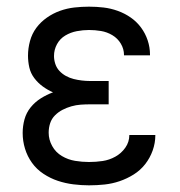

<svg xmlns="http://www.w3.org/2000/svg" viewBox="-20 -548 540 576"><path d="M247 8Q224 8 200 5Q176 2 153.5 -5.5Q131 -13 110.5 -26.5Q90 -40 76 -59.5Q62 -79 55 -102Q48 -125 48 -149Q48 -170 53.5 -190Q59 -210 72 -226Q85 -242 102.5 -253Q120 -264 139 -271Q123 -278 108.5 -288.5Q94 -299 83 -313.5Q72 -328 68 -345.5Q64 -363 64 -381Q64 -403 70 -425Q76 -447 89 -464.5Q102 -482 120.5 -495Q139 -508 160 -515.5Q181 -523 203 -525.5Q225 -528 247 -528Q269 -528 290.5 -525.5Q312 -523 333 -515.5Q354 -508 372 -495.5Q390 -483 403 -465.5Q416 -448 423 -427Q430 -406 430 -384V-382H352V-383Q352 -401 342.5 -417Q333 -433 317 -442.5Q301 -452 283 -455Q265 -458 247 -458Q229 -458 210.5 -454.5Q192 -451 176 -441.5Q160 -432 151 -415.5Q142 -399 142 -380Q142 -368 146 -356Q150 -344 158.5 -335Q167 -326 178 -320Q189 -314 201 -311Q213 -308 225.5 -306.5Q238 -305 250 -305H306V-235H250Q236 -235 222 -234Q208 -233 194 -229Q180 -225 167.5 -218.5Q155 -212 145 -202Q135 -192 130.5 -178.5Q126 -165 126 -150Q126 -129 136.5 -110Q147 -91 165.5 -80Q184 -69 205 -65.5Q226 -62 247 -62Q268 -62 288 -65Q308 -68 326 -78Q344 -88 356 -105Q368 -122 368 -143H446V-142Q446 -119 438 -96.5Q430 -74 415.5 -55.5Q401 -37 381 -24.5Q361 -12 339 -4.5Q317 3 294 5.5Q271 8 247 8Z"/></svg>

Font: Iosevka Term SS14
Style: Regular
Weight: 400
Monospace: yes
Designer: Belleve Invis
Foundry: Belleve Invis
Version: Version 24.1.1; ttfautohint (v1.8.4)